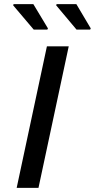

<svg xmlns="http://www.w3.org/2000/svg" viewBox="-20 -913 461 933"><path d="M61 0 208 -688H314L167 0ZM210 -769H144L44 -887L46 -893H142L213 -775ZM418 -769H352L253 -887L255 -893H351L421 -775Z"/></svg>

Font: Saira Expanded Medium
Style: Italic
Weight: 500
Width: 7
Italic angle: -12°
Designer: Hector Gatti with collaboration of the Omnibus-Type team
Foundry: Omnibus-Type
Version: Version 1.101